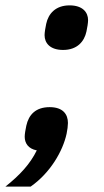

<svg xmlns="http://www.w3.org/2000/svg" viewBox="-50 -553 387 715"><path d="M185 -367C237 -367 264 -398 272 -436C275 -450 278 -468 278 -478C278 -507 258 -533 209 -533C157 -533 130 -502 122 -464C119 -450 116 -432 116 -422C116 -393 136 -367 185 -367ZM135 -154C83 -154 57 -126 48 -85C45 -71 42 -54 42 -44C42 -20 55 1 87 7C62 58 24 99 -30 142H64C137 91 184 10 198 -55C201 -69 203 -85 203 -95C203 -127 185 -154 135 -154Z"/></svg>

Font: Braiins Sans SemiBold
Style: Italic
Weight: 600
Italic angle: -11.31°
Designer: Mike Abbink, Paul van der Laan, Pieter van Rosmalen, Jiri Chlebus, Lubos Buracinsky
Foundry: Bold Monday, Sudetype
Version: Version 1.000;hotconv 1.0.109;makeotfexe 2.5.65596